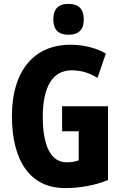

<svg xmlns="http://www.w3.org/2000/svg" viewBox="-20 -953 623 983"><path d="M331 -933C277 -933 253 -906 253 -853C253 -801 280 -775 331 -775C382 -775 409 -801 409 -853C409 -905 385 -933 331 -933ZM298 -409V-281H383V-132C364 -125 343 -122 321 -122C239 -122 199 -209 199 -355C199 -508 249 -593 347 -593C394 -593 439 -580 479 -554L522 -679C475 -706 412 -724 341 -724C150 -724 41 -585 41 -359C41 -128 136 10 312 10C389 10 462 -3 533 -31V-409Z"/></svg>

Font: Noto Sans Arabic UI XCn XBd
Style: Regular
Weight: 800
Width: 2
Designer: Monotype Design Team, Nadine Chahine and Nizar Qandah
Foundry: Monotype Imaging Inc.
Version: Version 2.010